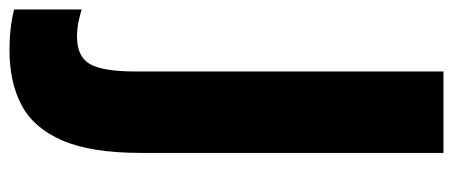

<svg xmlns="http://www.w3.org/2000/svg" viewBox="-368 -546 978 415"><g transform="rotate(90 121.5 -338.0)"><path d="M22 131Q-27 131 -66 121V-25Q-53 -21 -38.5 -18Q-24 -15 -7 -15Q36 -15 52 -43Q68 -71 68 -142V-807H244V-153Q244 -45 217 17Q190 79 140.5 105Q91 131 22 131Z"/></g></svg>

Font: Noto Sans Kannada UI Condensed Black
Style: Regular
Weight: 900
Width: 3
Designer: Jelle Bosma - Monotype Design Team
Foundry: Monotype Imaging Inc.
Version: Version 2.005; ttfautohint (v1.8.4.7-5d5b)